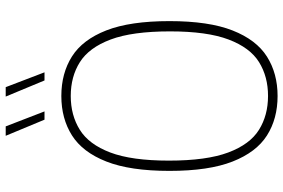

<svg xmlns="http://www.w3.org/2000/svg" viewBox="-180 -804 993 673"><g transform="rotate(-90 316.5 -467.5)"><path d="M316.5 9Q237 9 178.2 -28.2Q119.5 -65.5 86.8 -148.8Q54 -232 54 -370Q54 -508 86.8 -591.2Q119.5 -674.5 178.5 -711.8Q237.5 -749 316.5 -749Q396 -749 455 -711.8Q514 -674.5 546.5 -591.2Q579 -508 579 -370Q579 -232 546.2 -148.8Q513.5 -65.5 454.5 -28.2Q395.5 9 316.5 9ZM316.5 -24.5Q384.5 -24.5 435.2 -56Q486 -87.5 514.5 -162.8Q543 -238 543 -368Q543 -500.5 514.5 -576.2Q486 -652 435.2 -684Q384.5 -716 316.5 -716Q249 -716 198 -684.2Q147 -652.5 118.5 -577.5Q90 -502.5 90 -372Q90 -240 118.5 -164Q147 -88 198 -56.2Q249 -24.5 316.5 -24.5ZM371 -808 314.5 -944H347.5L399.5 -808ZM233.5 -808 177 -944H210L262.5 -808Z"/></g></svg>

Font: Encode Sans SC SemiCondensed Thin
Style: Regular
Weight: 250
Width: 4
Designer: Multiple Designers
Foundry: Impallari Type
Version: Version 3.002